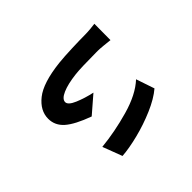

<svg xmlns="http://www.w3.org/2000/svg" viewBox="-104 -873 1208 1208"><g transform="rotate(45 500.0 -269.0)"><path d="M306.8 -480.2V-463.8Q307.4 -325.8 313.2 -275.8Q322.4 -196.6 342.7 -150.5Q363 -104.4 390.2 -104.4Q415.4 -104.4 437.7 -157.1Q460 -209.8 473.6 -272.6L572 -158.8Q532.2 -49.8 490.5 -2.3Q448.8 45.2 388.6 45.2Q316.8 45.2 262 -23.6Q207.2 -92.4 189.2 -252.6Q184 -301.6 181.3 -376.1Q178.6 -450.6 178.6 -496.6Q178.6 -513.6 176 -543.4Q173.4 -573.2 171.4 -583L315.8 -582Q313.2 -561.6 310 -527.9Q306.8 -494.2 306.8 -480.2ZM884.8 -120.2 754.4 -70.8Q742.4 -192.8 705.9 -322.1Q669.4 -451.4 603.8 -521.6L726.4 -563Q768.8 -513.2 803.5 -432.4Q838.2 -351.6 859.3 -267.1Q880.4 -182.6 884.8 -120.2Z"/></g></svg>

Font: 寒蝉端黑体 Light
Style: Regular
Weight: 300
Designer: ChillDuanSans {Warren2060}; 
Source Han Sans {Ryoko NISHIZUKA 西塚涼子 (kana, bopomofo & ideographs); Paul D. Hunt (Latin, G
Foundry: ChillType&Adobe
Version: Version 1.300;Glyphs 3.3 (3306)